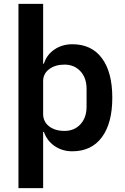

<svg xmlns="http://www.w3.org/2000/svg" viewBox="-20 -760 639 980"><path d="M74.2 200.2V-740.2H200.2V-435.1H204.1Q218.3 -480.5 257.8 -507.3Q297.4 -534.2 349.1 -534.2Q447.3 -534.2 500.2 -462.9Q553.2 -391.6 553.2 -261.2Q553.2 -131.3 500 -59.6Q446.8 12.2 349.1 12.2Q297.9 12.2 258.8 -14.6Q219.7 -41.5 204.1 -86.9H200.2V200.2ZM309.1 -91.8Q359.4 -91.8 390.6 -125.7Q421.9 -159.7 421.9 -215.8V-306.2Q421.9 -362.3 390.6 -396.2Q359.4 -430.2 309.1 -430.2Q261.7 -430.2 231 -407Q200.2 -383.8 200.2 -346.2V-178.2Q200.2 -138.7 230.7 -115.2Q261.2 -91.8 309.1 -91.8Z"/></svg>

Font: Anuphan SemiBold
Style: Bold
Weight: 600
Designer: Mike Abbink, Paul van der Laan, Pieter van Rosmalen, Mint Tantisuwanna
Foundry: Bold Monday; Cadson Demak
Version: Version 3.002;hotconv 1.0.109;makeotfexe 2.5.65596